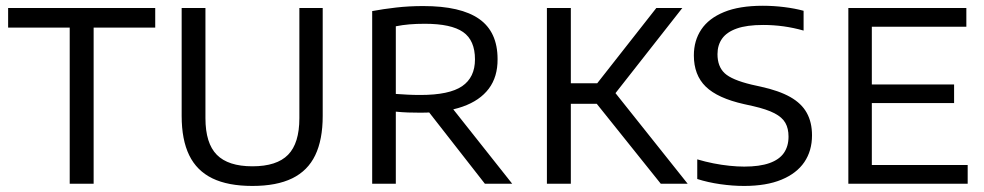

<svg xmlns="http://www.w3.org/2000/svg" viewBox="-20 -622 3332 650"><path d="M216 0V-528.5H7.5V-595H505.5V-528.5H297V0Z M834.5 7.5Q752 7.5 699 -18.2Q646 -44 620.5 -96.5Q595 -149 595 -229.5V-595H675.5V-222Q675.5 -137 714 -98Q752.5 -59 834.5 -59Q917 -59 955.2 -98Q993.5 -137 993.5 -222V-595H1072.5V-229.5Q1072.5 -149 1047.2 -96.5Q1022 -44 969.2 -18.2Q916.5 7.5 834.5 7.5Z M1240 0V-584.5Q1277.5 -591.5 1321 -596.5Q1364.5 -601.5 1413 -601.5Q1540 -601.5 1602.2 -557.8Q1664.5 -514 1664.5 -422Q1665 -362 1634.8 -321.8Q1604.5 -281.5 1546.2 -261Q1488 -240.5 1403.5 -240.5Q1381.5 -240.5 1360.8 -241.2Q1340 -242 1320 -244V0ZM1621.5 0 1403.5 -279H1493L1714 0ZM1403.5 -300.5Q1501 -300.5 1544.5 -330.2Q1588 -360 1588 -421Q1588 -485.5 1547.8 -513.5Q1507.5 -541.5 1418.5 -541.5Q1389 -541.5 1365.8 -539.5Q1342.5 -537.5 1320 -533V-304Q1343.5 -302.5 1361 -301.5Q1378.5 -300.5 1403.5 -300.5Z M2217 0 1973.5 -304 2202 -595H2290L2054.5 -295L2055.5 -317L2308 0ZM1831.5 0V-595H1912.5V0ZM1899 -270.5V-340H2009.5V-270.5Z M2499 7.5Q2460 7.5 2418.2 1.5Q2376.5 -4.5 2340.5 -16V-82.5Q2367.5 -74.5 2395.2 -69Q2423 -63.5 2449.5 -60.8Q2476 -58 2499.5 -58Q2551.5 -58 2584.8 -69.8Q2618 -81.5 2633.8 -104.2Q2649.5 -127 2649.5 -159.5Q2649.5 -187 2638.8 -206Q2628 -225 2602 -238.5Q2576 -252 2530.5 -262.5L2499 -269.5Q2409.5 -289.5 2369.2 -328.8Q2329 -368 2329 -434.5Q2329 -484.5 2354.2 -522.2Q2379.5 -560 2431.2 -581.2Q2483 -602.5 2562.5 -602.5Q2598.5 -602.5 2634.8 -598Q2671 -593.5 2700.5 -585.5V-518.5Q2667 -528 2632.8 -532.8Q2598.5 -537.5 2563.5 -537.5Q2508.5 -537.5 2474.5 -525.5Q2440.5 -513.5 2424.8 -491.5Q2409 -469.5 2409 -438.5Q2409 -397 2433.2 -374.2Q2457.5 -351.5 2524.5 -335.5L2556 -328.5Q2617.5 -315 2655.5 -293.5Q2693.5 -272 2711.2 -240Q2729 -208 2729 -164Q2729 -111.5 2703 -73.2Q2677 -35 2625.8 -13.8Q2574.5 7.5 2499 7.5Z M2852 0V-595H3251.5V-531.5H2931.5V-63.5H3256V0ZM2902 -273V-336H3210V-273Z"/></svg>

Font: Encode Sans SC Condensed Thin
Style: Regular
Weight: 400
Version: Version 3.002